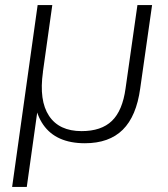

<svg xmlns="http://www.w3.org/2000/svg" viewBox="-20 -560 665 760"><path d="M582 -540 535 -210Q520 -100 466 -46.5Q412 7 316 7Q202 7 151 -66.5Q100 -140 119 -275L127 -339L150 -275Q134 -162 174 -101.5Q214 -41 303 -41Q381 -41 423 -81.5Q465 -122 477 -210L524 -540ZM187 -540 137 -184 86 180H28L129 -540Z"/></svg>

Font: Pathway Extreme 8pt Thin 12pt Thin
Style: Italic
Weight: 250
Italic angle: -8°
Version: Version 1.001;gftools[0.9.26]